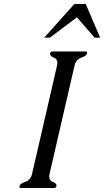

<svg xmlns="http://www.w3.org/2000/svg" viewBox="-20 -944 523 964"><path d="M202.1 -754.9 353.5 -924.3H410.2L482.9 -754.9H455.1L366.2 -856.9L230.5 -754.9ZM354 -613.8 229 -71.8Q227.1 -64 227.1 -57.6Q227.1 -38.1 244.1 -31.2Q264.2 -23.4 263.7 -13.2Q263.7 -11.7 263.7 -10.3Q261.2 0 251 0H85.4Q77.6 0 77.6 -6.8Q77.6 -8.3 78.1 -10.3Q81.1 -22.5 107.4 -31.2Q133.8 -40 141.1 -71.3L266.1 -613.8Q268.1 -621.6 268.1 -627.9Q268.1 -647.5 251 -654.3Q231 -662.1 231.4 -672.4Q231.4 -673.8 231.4 -675.3Q233.9 -685.5 244.1 -685.5H409.2Q417.5 -685.5 417.5 -678.7Q417.5 -677.2 417 -675.3Q414.1 -663.1 387.7 -654.3Q361.3 -645.5 354 -613.8Z"/></svg>

Font: Caudex
Style: Italic
Weight: 400
Italic angle: -13°
Version: Version 1.04